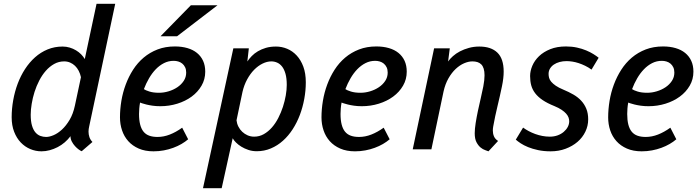

<svg xmlns="http://www.w3.org/2000/svg" viewBox="-20 -781 3653 1004"><path d="M348.6 -68.8Q335.4 -51.3 318.4 -36.6Q301.3 -22 281.5 -11.7Q261.7 -1.5 240.2 4.4Q218.8 10.3 196.8 10.3Q166.5 10.3 138.4 -1.5Q110.4 -13.2 88.6 -35.9Q66.9 -58.6 54 -91.8Q41 -125 41 -168Q41 -212.4 49.1 -257.3Q57.1 -302.2 72.5 -343.3Q87.9 -384.3 110.8 -419.7Q133.8 -455.1 163.3 -481.4Q192.9 -507.8 229.2 -522.7Q265.6 -537.6 307.6 -537.6Q326.7 -537.6 344.5 -532.2Q362.3 -526.9 377.4 -517.8Q392.6 -508.8 404.3 -496.8Q416 -484.9 423.3 -472.2L484.9 -761.2H582.5L446.3 -119.6Q444.8 -112.8 443.8 -106.2Q442.9 -99.6 442.9 -92.8Q442.9 -78.1 447.5 -64.2Q452.1 -50.3 463.4 -38.6L407.2 9.8Q401.4 7.8 391.6 0.7Q381.8 -6.3 372.1 -17.1Q362.3 -27.8 355.5 -41Q348.6 -54.2 348.6 -68.8ZM315.9 -460Q287.1 -460 263.2 -446.5Q239.3 -433.1 219.7 -410.9Q200.2 -388.7 185.3 -359.9Q170.4 -331.1 160.6 -300.3Q150.9 -269.5 145.8 -238.5Q140.6 -207.5 140.6 -181.6Q140.6 -147 147.2 -124.5Q153.8 -102.1 165 -88.9Q176.3 -75.7 190.9 -70.3Q205.6 -64.9 221.2 -64.9Q238.3 -64.9 260.3 -74.2Q282.2 -83.5 304 -103.5Q325.7 -123.5 344 -154.3Q362.3 -185.1 371.6 -228.5L403.3 -377.4Q399.4 -395.5 391.6 -410.6Q383.8 -425.8 372.3 -436.8Q360.8 -447.8 346.4 -453.9Q332 -460 315.9 -460Z M803.7 -64.9Q835.9 -64.9 867.9 -77.4Q899.9 -89.8 932.6 -113.3L963.9 -52.7Q948.7 -39.6 929 -28.1Q909.2 -16.6 886 -8.1Q862.8 0.5 836.7 5.4Q810.5 10.3 782.7 10.3Q738.3 10.3 705.3 -4.2Q672.4 -18.6 650.6 -43Q628.9 -67.4 618.2 -99.4Q607.4 -131.3 607.4 -167Q607.4 -209.5 614.7 -253.7Q622.1 -297.9 637.5 -339.1Q652.8 -380.4 676 -416.5Q699.2 -452.6 731.2 -479.7Q763.2 -506.8 804 -522.5Q844.7 -538.1 894.5 -538.1Q930.7 -538.1 960 -529.5Q989.3 -521 1010 -504.2Q1030.8 -487.3 1042 -462.9Q1053.2 -438.5 1053.2 -406.2Q1053.2 -366.2 1033.9 -333Q1014.6 -299.8 982.2 -275.9Q949.7 -252 907.2 -238.8Q864.7 -225.6 818.4 -225.6Q796.4 -225.6 777.8 -228.3Q759.3 -231 745.6 -234.4Q731.9 -237.8 723.4 -240.7Q714.8 -243.7 712.4 -244.6Q709.5 -229 708.3 -213.9Q707 -198.7 707 -185.1Q707 -152.8 712.9 -129.9Q718.8 -106.9 730.5 -92.5Q742.2 -78.1 760.5 -71.5Q778.8 -64.9 803.7 -64.9ZM888.2 -462.9Q860.8 -462.9 837.4 -450.9Q814 -439 794.4 -418.7Q774.9 -398.4 759.3 -371.6Q743.7 -344.7 732.4 -314.9Q740.2 -309.1 761 -302.5Q781.7 -295.9 811.5 -295.9Q836.4 -295.9 861.6 -303.5Q886.7 -311 907.2 -324.7Q927.7 -338.4 940.7 -357.9Q953.6 -377.4 953.6 -401.4Q953.6 -417.5 948 -429.2Q942.4 -440.9 933.1 -448.5Q923.8 -456.1 912.1 -459.5Q900.4 -462.9 888.2 -462.9ZM978 -753.4H1117.2L905.8 -591.3H819.3Z M1139.2 203.1H1041.5L1200.2 -528.3H1281.2L1273.4 -459.5Q1282.7 -473.6 1296.4 -487.8Q1310.1 -502 1328.6 -512.9Q1347.2 -523.9 1370.6 -530.8Q1394 -537.6 1423.3 -537.6Q1453.6 -537.6 1481.7 -525.9Q1509.8 -514.2 1531.5 -490.7Q1553.2 -467.3 1566.2 -432.4Q1579.1 -397.5 1579.1 -350.6Q1579.1 -307.1 1571 -263.4Q1563 -219.7 1547.9 -179.7Q1532.7 -139.6 1510.5 -105.2Q1488.3 -70.8 1459.7 -45.2Q1431.2 -19.5 1396.5 -4.9Q1361.8 9.8 1322.3 9.8Q1299.3 9.8 1278.8 2.9Q1258.3 -3.9 1241.7 -14.2Q1225.1 -24.4 1213.4 -36.4Q1201.7 -48.3 1196.8 -58.1ZM1309.1 -66.4Q1336.4 -66.4 1359.6 -79.6Q1382.8 -92.8 1401.9 -114.5Q1420.9 -136.2 1435.3 -164.3Q1449.7 -192.4 1459.5 -222.4Q1469.2 -252.4 1474.4 -282.2Q1479.5 -312 1479.5 -336.9Q1479.5 -371.6 1472.9 -395Q1466.3 -418.5 1455.1 -432.9Q1443.8 -447.3 1429.2 -453.6Q1414.6 -460 1398.9 -460Q1376.5 -460 1353 -448.5Q1329.6 -437 1309.1 -416.3Q1288.6 -395.5 1272.5 -366Q1256.3 -336.4 1248 -300.3L1216.8 -151.9Q1218.8 -134.3 1226.6 -118.9Q1234.4 -103.5 1246.8 -91.8Q1259.3 -80.1 1275.1 -73.2Q1291 -66.4 1309.1 -66.4Z M1857.4 -64.9Q1889.6 -64.9 1921.6 -77.4Q1953.6 -89.8 1986.3 -113.3L2017.6 -52.7Q2002.4 -39.6 1982.7 -28.1Q1962.9 -16.6 1939.7 -8.1Q1916.5 0.5 1890.4 5.4Q1864.3 10.3 1836.4 10.3Q1792 10.3 1759 -4.2Q1726.1 -18.6 1704.3 -43Q1682.6 -67.4 1671.9 -99.4Q1661.1 -131.3 1661.1 -167Q1661.1 -209.5 1668.5 -253.7Q1675.8 -297.9 1691.2 -339.1Q1706.5 -380.4 1729.7 -416.5Q1752.9 -452.6 1784.9 -479.7Q1816.9 -506.8 1857.7 -522.5Q1898.4 -538.1 1948.2 -538.1Q1984.4 -538.1 2013.7 -529.5Q2043 -521 2063.7 -504.2Q2084.5 -487.3 2095.7 -462.9Q2106.9 -438.5 2106.9 -406.2Q2106.9 -366.2 2087.6 -333Q2068.4 -299.8 2035.9 -275.9Q2003.4 -252 1960.9 -238.8Q1918.5 -225.6 1872.1 -225.6Q1850.1 -225.6 1831.5 -228.3Q1813 -231 1799.3 -234.4Q1785.6 -237.8 1777.1 -240.7Q1768.6 -243.7 1766.1 -244.6Q1763.2 -229 1762 -213.9Q1760.7 -198.7 1760.7 -185.1Q1760.7 -152.8 1766.6 -129.9Q1772.5 -106.9 1784.2 -92.5Q1795.9 -78.1 1814.2 -71.5Q1832.5 -64.9 1857.4 -64.9ZM1941.9 -462.9Q1914.6 -462.9 1891.1 -450.9Q1867.7 -439 1848.1 -418.7Q1828.6 -398.4 1813 -371.6Q1797.4 -344.7 1786.1 -314.9Q1793.9 -309.1 1814.7 -302.5Q1835.4 -295.9 1865.2 -295.9Q1890.1 -295.9 1915.3 -303.5Q1940.4 -311 1960.9 -324.7Q1981.4 -338.4 1994.4 -357.9Q2007.3 -377.4 2007.3 -401.4Q2007.3 -417.5 2001.7 -429.2Q1996.1 -440.9 1986.8 -448.5Q1977.5 -456.1 1965.8 -459.5Q1954.1 -462.9 1941.9 -462.9Z M2462.4 -84Q2462.4 -106.4 2467.3 -137.5Q2472.2 -168.5 2479.2 -201.7Q2486.3 -234.9 2494.1 -268.1Q2502 -301.3 2507.3 -329.1Q2513.7 -362.3 2513.7 -387.2Q2513.7 -407.7 2509.3 -421.9Q2504.9 -436 2496.6 -444.3Q2488.3 -452.6 2476.6 -456.3Q2464.8 -460 2450.2 -460Q2429.7 -460 2407 -450.2Q2384.3 -440.4 2363.3 -420.9Q2342.3 -401.4 2325.2 -371.6Q2308.1 -341.8 2299.3 -302.2L2235.8 0H2138.2L2250 -528.3H2332L2323.2 -459.5Q2332.5 -473.1 2348.4 -487.3Q2364.3 -501.5 2385.3 -512.5Q2406.2 -523.4 2431.9 -530.5Q2457.5 -537.6 2486.3 -537.6Q2547.9 -537.6 2580.8 -505.9Q2613.8 -474.1 2613.8 -406.7Q2613.8 -373 2605 -330.6Q2593.8 -276.4 2581.3 -225.1Q2568.8 -173.8 2559.1 -119.6Q2558.1 -114.3 2557.6 -108.9Q2557.1 -103.5 2557.1 -98.1Q2557.1 -82 2563 -68.1Q2568.8 -54.2 2584.5 -43.9L2534.2 10.3Q2528.8 7.8 2516.8 3.9Q2504.9 0 2492.9 -9.8Q2481 -19.5 2471.7 -37.1Q2462.4 -54.7 2462.4 -84Z M2956.5 -147Q2956.5 -156.7 2952.9 -166.7Q2949.2 -176.8 2940.4 -186.8Q2931.6 -196.8 2916.7 -206.8Q2901.9 -216.8 2879.4 -226.1Q2841.8 -241.2 2817.4 -257.8Q2793 -274.4 2778.3 -293.7Q2763.7 -313 2757.8 -335Q2752 -356.9 2752 -383.3Q2752 -409.7 2763.7 -437.3Q2775.4 -464.8 2798.8 -487.3Q2822.3 -509.8 2857.4 -523.9Q2892.6 -538.1 2939.5 -538.1Q2970.7 -538.1 2997.3 -532.2Q3023.9 -526.4 3045.4 -517.3Q3066.9 -508.3 3083.3 -498Q3099.6 -487.8 3110.4 -479L3073.2 -417Q3057.1 -428.7 3040 -437Q3022.9 -445.3 3005.9 -450.9Q2988.8 -456.5 2972.4 -459Q2956.1 -461.4 2942.4 -461.4Q2923.3 -461.4 2906.2 -456.8Q2889.2 -452.1 2876.5 -443.6Q2863.8 -435.1 2856.2 -422.6Q2848.6 -410.2 2848.6 -394.5Q2848.6 -384.3 2851.3 -374Q2854 -363.8 2862.5 -353.5Q2871.1 -343.3 2886.2 -332.8Q2901.4 -322.3 2926.3 -312Q2954.6 -300.3 2978.3 -286.6Q3002 -272.9 3019 -254.6Q3036.1 -236.3 3045.9 -212.4Q3055.7 -188.5 3055.7 -156.7Q3055.7 -123 3041 -92.5Q3026.4 -62 3000 -39.3Q2973.6 -16.6 2937.7 -3.2Q2901.9 10.3 2859.4 10.3Q2823.2 10.3 2793.7 3.9Q2764.2 -2.4 2741.5 -11.7Q2718.8 -21 2702.6 -31.7Q2686.5 -42.5 2677.2 -50.8L2715.3 -113.8Q2728.5 -104 2744.6 -95.5Q2760.7 -86.9 2778.8 -80.3Q2796.9 -73.7 2816.2 -70.1Q2835.4 -66.4 2855 -66.4Q2877.4 -66.4 2896 -73.2Q2914.6 -80.1 2928 -91.6Q2941.4 -103 2949 -117.4Q2956.5 -131.8 2956.5 -147Z M3356.4 -64.9Q3388.7 -64.9 3420.7 -77.4Q3452.6 -89.8 3485.4 -113.3L3516.6 -52.7Q3501.5 -39.6 3481.7 -28.1Q3461.9 -16.6 3438.7 -8.1Q3415.5 0.5 3389.4 5.4Q3363.3 10.3 3335.4 10.3Q3291 10.3 3258.1 -4.2Q3225.1 -18.6 3203.4 -43Q3181.6 -67.4 3170.9 -99.4Q3160.2 -131.3 3160.2 -167Q3160.2 -209.5 3167.5 -253.7Q3174.8 -297.9 3190.2 -339.1Q3205.6 -380.4 3228.8 -416.5Q3252 -452.6 3283.9 -479.7Q3315.9 -506.8 3356.7 -522.5Q3397.5 -538.1 3447.3 -538.1Q3483.4 -538.1 3512.7 -529.5Q3542 -521 3562.7 -504.2Q3583.5 -487.3 3594.7 -462.9Q3606 -438.5 3606 -406.2Q3606 -366.2 3586.7 -333Q3567.4 -299.8 3534.9 -275.9Q3502.4 -252 3460 -238.8Q3417.5 -225.6 3371.1 -225.6Q3349.1 -225.6 3330.6 -228.3Q3312 -231 3298.3 -234.4Q3284.7 -237.8 3276.1 -240.7Q3267.6 -243.7 3265.1 -244.6Q3262.2 -229 3261 -213.9Q3259.8 -198.7 3259.8 -185.1Q3259.8 -152.8 3265.6 -129.9Q3271.5 -106.9 3283.2 -92.5Q3294.9 -78.1 3313.2 -71.5Q3331.5 -64.9 3356.4 -64.9ZM3440.9 -462.9Q3413.6 -462.9 3390.1 -450.9Q3366.7 -439 3347.2 -418.7Q3327.6 -398.4 3312 -371.6Q3296.4 -344.7 3285.2 -314.9Q3293 -309.1 3313.7 -302.5Q3334.5 -295.9 3364.3 -295.9Q3389.2 -295.9 3414.3 -303.5Q3439.5 -311 3460 -324.7Q3480.5 -338.4 3493.4 -357.9Q3506.3 -377.4 3506.3 -401.4Q3506.3 -417.5 3500.7 -429.2Q3495.1 -440.9 3485.8 -448.5Q3476.6 -456.1 3464.8 -459.5Q3453.1 -462.9 3440.9 -462.9Z"/></svg>

Font: Ufes Sans
Style: Italic
Weight: 400
Designer: Ricardo Esteves & Filipe Motta
Foundry: ProDesignUfes - Ricardo Esteves, Filipe Motta
Version: Version 2.0